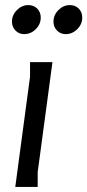

<svg xmlns="http://www.w3.org/2000/svg" viewBox="-20 -734 343 754"><path d="M128 0H40L98 -433V-490H186L128 -58ZM140 -665Q140 -639 120.5 -619.5Q101 -600 75 -600Q54 -600 40.5 -614.5Q27 -629 27 -649Q27 -675 46.5 -694.5Q66 -714 91 -714Q113 -714 126.5 -700Q140 -686 140 -665ZM303 -665Q303 -639 283.5 -619.5Q264 -600 238 -600Q217 -600 203.5 -614.5Q190 -629 190 -649Q190 -675 209.5 -694.5Q229 -714 254 -714Q276 -714 289.5 -700Q303 -686 303 -665Z"/></svg>

Font: Rosario
Style: Italic
Weight: 400
Italic angle: -8.05°
Designer: Hector Gatti
Foundry: Omnibus Type
Version: Version 1.201